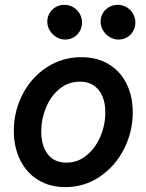

<svg xmlns="http://www.w3.org/2000/svg" viewBox="-20 -765 604 793"><path d="M37.1 -224.6Q37.1 -304.7 73 -374.8Q108.9 -444.8 172.9 -486.8Q236.8 -528.8 315.9 -528.8Q380.9 -528.8 429 -499.8Q477.1 -470.7 502.7 -419.2Q528.3 -367.7 528.3 -300.8Q528.3 -220.7 492.2 -149.7Q456.1 -78.6 392.3 -35.4Q328.6 7.8 249.5 7.8Q185.1 7.8 137 -22Q88.9 -51.8 63 -104.7Q37.1 -157.7 37.1 -224.6ZM415 -300.3Q415 -358.9 387.5 -393.3Q359.9 -427.7 309.6 -427.7Q262.2 -427.7 225.8 -397.9Q189.5 -368.2 169.9 -320.6Q150.4 -272.9 150.4 -222.2Q150.4 -163.1 177.2 -128.2Q204.1 -93.3 254.4 -93.3Q301.3 -93.3 337.9 -123.5Q374.5 -153.8 394.8 -201.7Q415 -249.5 415 -300.3ZM395.5 -675.8Q395.5 -694.8 405 -710.7Q414.6 -726.6 430.7 -735.8Q446.8 -745.1 465.8 -745.1Q485.8 -745.1 502.7 -735.4Q519.5 -725.6 529.3 -708.5Q539.1 -691.4 539.1 -671.4Q539.1 -652.8 530 -636.7Q521 -620.6 504.9 -611.1Q488.8 -601.6 469.7 -601.6Q450.2 -601.6 433.1 -611.8Q416 -622.1 405.8 -639.2Q395.5 -656.2 395.5 -675.8ZM175.3 -675.8Q175.3 -694.8 184.8 -710.7Q194.3 -726.6 210.2 -735.8Q226.1 -745.1 245.1 -745.1Q265.1 -745.1 282.2 -735.4Q299.3 -725.6 309.1 -708.5Q318.8 -691.4 318.8 -671.4Q318.8 -652.8 309.8 -636.7Q300.8 -620.6 284.7 -611.1Q268.6 -601.6 249.5 -601.6Q230 -601.6 212.9 -611.8Q195.8 -622.1 185.5 -639.2Q175.3 -656.2 175.3 -675.8Z"/></svg>

Font: Reddit Sans Fudge SmBold Italic
Style: Regular
Weight: 600
Italic angle: -11.25°
Designer: Stephen Hutchings
Version: Version 1.013